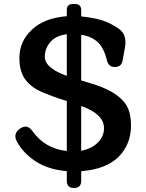

<svg xmlns="http://www.w3.org/2000/svg" viewBox="-20 -860 730 960"><path d="M350 80Q314 80 314 44V-4Q205 -14 139 -67Q91 -103 63 -155Q44 -194 83 -219Q102 -230 115.5 -226Q129 -222 142 -205Q204 -117 314 -105V-355Q280 -365 250 -376Q220 -387 194 -398Q140 -420 109 -459Q77 -499 77 -570Q77 -654 140 -712Q201 -770 314 -779V-810Q314 -840 345 -840H355Q386 -840 386 -809V-778Q428 -774 464 -765.5Q500 -757 529 -743Q554 -731 577 -714Q598 -698 604 -674.5Q610 -651 605 -624L593 -557Q587 -525 554 -525Q523 -525 515 -557Q503 -610 477 -641Q443 -678 386 -686V-458Q421 -448 453 -437.5Q485 -427 513 -414Q569 -388 602 -348Q635 -308 635 -233Q635 -140 575 -78Q513 -14 386 -4V44Q386 80 350 80ZM386 -106Q440 -117 470 -148Q500 -179 500 -219Q500 -290 386 -330ZM314 -481V-689Q257 -681 230.5 -648.5Q204 -616 204 -577Q204 -546 235 -521.5Q266 -497 314 -481Z"/></svg>

Font: MaokenZhuyuanTi
Style: Regular
Weight: 400
Designer: Fontworks Inc & LongZhuTi team: ZERO子、时光羊、荆南、频凡、刘鹏、Little White Dog、帆影Magmeta、奈白不弍、白日月球、ChaoTawei、雨三（排名不分先后）
Version: Version 1.000; 20230222